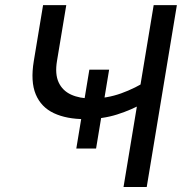

<svg xmlns="http://www.w3.org/2000/svg" viewBox="-20 -748 740 768"><path d="M319.8 -271.5Q246.1 -271.5 195.3 -295.4Q144.5 -319.3 123 -370.6Q101.6 -421.9 115.2 -503.9L152.3 -727.5H245.1L208 -504.4Q199.2 -451.7 214.6 -418.5Q230 -385.3 264.2 -369.6Q298.3 -354 345.7 -354Q407.2 -354 464.4 -374.5Q521.5 -395 572.8 -428.2L557.6 -337.4Q506.8 -308.6 448.2 -290Q389.6 -271.5 319.8 -271.5ZM474.1 0 594.7 -727.5H687.5L566.9 0ZM285.2 -153.8 337.4 -469.2H416.5L364.3 -153.8Z"/></svg>

Font: Inter
Style: Italic
Weight: 400
Italic angle: -9.3988°
Designer: Rasmus Andersson
Foundry: rsms
Version: Version 4.001;git-66647c0bb